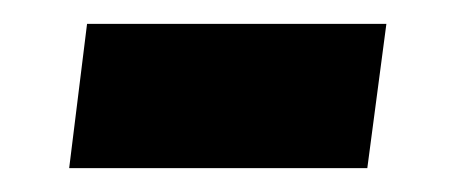

<svg xmlns="http://www.w3.org/2000/svg" viewBox="-20 -384 384 161"><path d="M53 -364H304L288 -243H38Z"/></svg>

Font: Lato Black
Style: Italic
Weight: 900
Italic angle: -7°
Designer: Lukasz Dziedzic
Foundry: tyPoland Lukasz Dziedzic
Version: Version 2.007; 2014-02-27